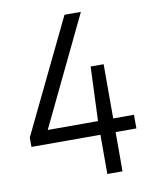

<svg xmlns="http://www.w3.org/2000/svg" viewBox="-83 -803 687 865"><g transform="rotate(-10 260.0 -370.0)"><path d="M22 -179.5V-222.5L272 -740H347L107.5 -242H337.5L347.5 -490H407V-242H502V-179.5H407V0H337.5V-179.5Z"/></g></svg>

Font: Encode Sans Condensed Condensed
Style: Regular
Weight: 400
Width: 3
Designer: Multiple Designers
Foundry: Impallari Type
Version: Version 3.000; ttfautohint (v1.8.3) -l 8 -r 50 -G 200 -x 14 